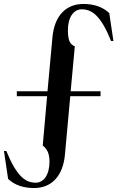

<svg xmlns="http://www.w3.org/2000/svg" viewBox="-38 -735 593 970"><path d="M227 -547 202 -274H47V-249H200L178 0C199 18 212 38 212 82C212 148 183 188 142 188C88 188 45 152 -6 28H-18L3 169C37 201 82 215 134 215C222 215 280 155 290 47L317 -249H470V-274H319L340 -501C318 -510 305 -527 305 -582C305 -648 334 -688 375 -688C430 -688 474 -650 523 -528H535L514 -669C480 -701 435 -715 383 -715C295 -715 237 -655 227 -547Z"/></svg>

Font: Sprat Condensed Medium
Style: Regular
Weight: 500
Width: 3
Designer: Ethan Nakache
Foundry: Collletttivo
Version: Version 2.000;Glyphs 3.2 (3217)